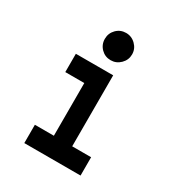

<svg xmlns="http://www.w3.org/2000/svg" viewBox="-169 -820 864 931"><g transform="rotate(30 262.5 -354.5)"><path d="M105 -500H314V-102.5H419.9V0H105V-102.5H211.4V-397.5H105ZM266.1 -709.5Q297.4 -709.5 320.1 -687Q342.8 -664.6 342.8 -633.3Q342.8 -602.1 320.1 -579.6Q297.4 -557.1 266.1 -557.1Q234.4 -557.1 212.4 -579.3Q190.4 -601.6 190.4 -633.3Q190.4 -665 212.4 -687.3Q234.4 -709.5 266.1 -709.5Z"/></g></svg>

Font: Anka/Coder Condensed
Style: Bold
Weight: 700
Width: 4
Monospace: yes
Version: Version 001.100